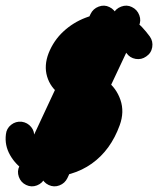

<svg xmlns="http://www.w3.org/2000/svg" viewBox="-34 -612 562 683"><path d="M435 -587Q454 -578 461.5 -558Q469 -538 460 -520Q396 -384 332.5 -249Q269 -114 206 21Q206 21 206 21Q206 21 206 21Q197 40 177.5 47.5Q158 55 139 46Q120 37 113 17Q106 -3 115 -21Q178 -157 241.5 -292Q305 -427 368 -562Q377 -581 397 -588.5Q417 -596 435 -587ZM355 -587Q374 -578 381.5 -558Q389 -538 380 -520Q316 -384 252.5 -249Q189 -114 126 21Q126 21 126 21Q126 21 126 21Q117 40 97.5 47.5Q78 55 59 46Q40 37 33 17Q26 -3 35 -21Q98 -157 161.5 -292Q225 -427 288 -562Q297 -581 317 -588.5Q337 -596 355 -587ZM486 -411Q469 -399 448.5 -402.5Q428 -406 416 -423Q405 -439 394.5 -452Q384 -465 362 -465Q323 -465 285.5 -445Q248 -425 233 -387Q226 -369 234 -361.5Q242 -354 260 -353Q308 -353 344 -326Q380 -299 394.5 -256.5Q409 -214 392 -167Q360 -78 292.5 -30Q225 18 130 18Q91 18 56.5 -3.5Q22 -25 2 -60Q-18 -95 -13 -134Q-13 -134 -13 -134Q-13 -134 -13 -134Q-11 -155 5.5 -168Q22 -181 43 -179Q64 -176 77 -160Q90 -144 87 -123Q86 -108 101.5 -95.5Q117 -83 130 -83Q254 -83 298 -202Q305 -223 292 -237.5Q279 -252 259 -253Q212 -253 178.5 -277Q145 -301 133.5 -340Q122 -379 139 -423Q157 -468 191.5 -500Q226 -532 270.5 -549Q315 -566 362 -566Q411 -566 441.5 -542.5Q472 -519 499 -482Q511 -465 507.5 -444Q504 -423 486 -411Z"/></svg>

Font: FRB American Cursive Ultra
Style: Bold Italic
Weight: 1000
Italic angle: -25°
Version: Version 2.0;Modular Font Editor K font №1